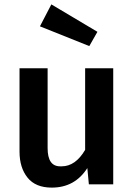

<svg xmlns="http://www.w3.org/2000/svg" viewBox="-20 -840 611 875"><path d="M216 15Q142 15 105.5 -30.5Q69 -76 69 -149V-529H197V-165Q197 -82 254 -82H261Q324 -82 368 -157V-529H496V0H385L378 -74Q321 15 216 15ZM387 -630 162 -720 214 -820 424 -695Z"/></svg>

Font: Trujillo Medium
Style: Regular
Weight: 500
Designer: Fira Sans original fonts by bBox Type GmbH, Carrois Corporate GbR, & Edenspiekermann AG / Changes by Cristiano Sobral
Foundry: Fira Sans original fonts by bBox Type GmbH, Carrois Corporate GbR, & Edenspiekermann AG / Changes by Cristiano Sobral
Version: Version 4.301;October 17, 2021;FontCreator 14.0.0.2814 64-bi